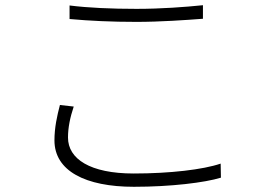

<svg xmlns="http://www.w3.org/2000/svg" viewBox="-20 -707 1040 737"><path d="M247 -634C324 -627 408 -623 504 -623C594 -623 694 -630 759 -635V-687C691 -680 598 -673 504 -673C408 -673 318 -677 247 -686V-634ZM210 -304C199 -262 189 -217 189 -168C189 -51 308 10 494 10C636 10 766 -6 828 -25L827 -79C760 -56 632 -41 493 -41C326 -41 241 -97 241 -179C241 -217 249 -256 263 -298L210 -304Z"/></svg>

Font: Noto Sans CJK KR Light
Style: Regular
Weight: 300
Designer: Ryoko NISHIZUKA (kana & ideographs); Paul D. Hunt (Latin, Greek & Cyrillic); Wenlong ZHANG (bopomofo); Sandoll Communica
Foundry: Adobe Systems Incorporated
Version: Version 1.004;PS 1.004;hotconv 1.0.82;makeotf.lib2.5.63406